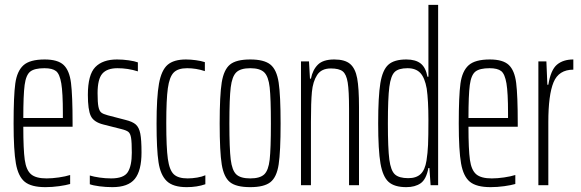

<svg xmlns="http://www.w3.org/2000/svg" viewBox="-20 -763 2394 791"><path d="M279 -241H76Q76 -147 82 -104.5Q88 -62 108 -45Q128 -28 172 -28Q195 -28 222.5 -32Q250 -36 269 -42V-5Q252 0 223.5 4Q195 8 167 8Q109 8 82 -14Q55 -36 45.5 -89.5Q36 -143 36 -254Q36 -368 43 -419Q50 -470 76.5 -494Q103 -518 164 -518Q218 -518 242 -495.5Q266 -473 272.5 -421.5Q279 -370 279 -256ZM76 -277H239V-297Q239 -381 232.5 -419.5Q226 -458 211 -470Q196 -482 163 -482Q122 -482 104.5 -468Q87 -454 81.5 -413Q76 -372 76 -277Z M350 -4V-40Q366 -35 390 -31.5Q414 -28 438 -28Q490 -28 506.5 -54Q523 -80 523 -134Q523 -177 520 -195Q517 -213 509 -219.5Q501 -226 481 -231L406 -250Q366 -260 354 -285.5Q342 -311 342 -372Q342 -455 372.5 -486.5Q403 -518 462 -518Q486 -518 510.5 -514.5Q535 -511 548 -506V-469Q507 -482 464 -482Q421 -482 401.5 -459.5Q382 -437 382 -379Q382 -341 385.5 -323.5Q389 -306 397 -299.5Q405 -293 424 -288L497 -269Q526 -262 539.5 -250Q553 -238 558 -212.5Q563 -187 563 -135Q563 -60 535.5 -26Q508 8 443 8Q416 8 389.5 4.5Q363 1 350 -4Z M625 -254Q625 -363 635 -418.5Q645 -474 670.5 -496Q696 -518 746 -518Q765 -518 787 -515Q809 -512 824 -507V-470Q788 -482 751 -482Q713 -482 695.5 -464Q678 -446 671.5 -399.5Q665 -353 665 -256Q665 -155 671.5 -108.5Q678 -62 696 -45Q714 -28 753 -28Q772 -28 792.5 -31.5Q813 -35 826 -41V-4Q792 8 749 8Q693 8 667 -17Q641 -42 633 -95Q625 -148 625 -254Z M885 -254Q885 -371 893.5 -423.5Q902 -476 927.5 -497Q953 -518 1011 -518Q1068 -518 1094 -497Q1120 -476 1128 -423Q1136 -370 1136 -254Q1136 -138 1128 -85.5Q1120 -33 1094 -12.5Q1068 8 1011 8Q953 8 927.5 -12.5Q902 -33 893.5 -85.5Q885 -138 885 -254ZM1096 -254Q1096 -358 1091 -403Q1086 -448 1068.5 -465Q1051 -482 1011 -482Q971 -482 953.5 -465Q936 -448 930.5 -403Q925 -358 925 -254Q925 -151 930.5 -106Q936 -61 953.5 -44.5Q971 -28 1011 -28Q1051 -28 1068.5 -44.5Q1086 -61 1091 -105.5Q1096 -150 1096 -254Z M1220 -510H1253L1257 -439H1261Q1268 -475 1289.5 -496.5Q1311 -518 1357 -518Q1401 -518 1422.5 -499.5Q1444 -481 1451.5 -440.5Q1459 -400 1459 -322V0H1418V-314Q1418 -389 1412.5 -423Q1407 -457 1392 -469Q1377 -481 1343 -481Q1304 -481 1286.5 -454Q1269 -427 1265 -384.5Q1261 -342 1261 -262V0H1220Z M1538 -255Q1538 -366 1547 -420.5Q1556 -475 1580 -496.5Q1604 -518 1654 -518Q1692 -518 1713 -501.5Q1734 -485 1741 -447H1745V-743H1785V0H1754L1749 -71H1745Q1736 -24 1713 -8Q1690 8 1654 8Q1605 8 1581 -13.5Q1557 -35 1547.5 -89.5Q1538 -144 1538 -255ZM1737 -101Q1742 -132 1743.5 -166.5Q1745 -201 1745 -269Q1745 -349 1738 -398Q1730 -443 1711.5 -462.5Q1693 -482 1659 -482Q1622 -482 1606 -466.5Q1590 -451 1584 -405Q1578 -359 1578 -255Q1578 -151 1584 -105.5Q1590 -60 1607 -44.5Q1624 -29 1662 -29Q1695 -29 1713 -46Q1731 -63 1737 -101Z M2113 -241H1910Q1910 -147 1916 -104.5Q1922 -62 1942 -45Q1962 -28 2006 -28Q2029 -28 2056.5 -32Q2084 -36 2103 -42V-5Q2086 0 2057.5 4Q2029 8 2001 8Q1943 8 1916 -14Q1889 -36 1879.5 -89.5Q1870 -143 1870 -254Q1870 -368 1877 -419Q1884 -470 1910.5 -494Q1937 -518 1998 -518Q2052 -518 2076 -495.5Q2100 -473 2106.5 -421.5Q2113 -370 2113 -256ZM1910 -277H2073V-297Q2073 -381 2066.5 -419.5Q2060 -458 2045 -470Q2030 -482 1997 -482Q1956 -482 1938.5 -468Q1921 -454 1915.5 -413Q1910 -372 1910 -277Z M2198 -510H2231L2235 -414H2239Q2249 -475 2274.5 -496.5Q2300 -518 2342 -518V-476Q2282 -476 2260.5 -424Q2239 -372 2239 -260V0H2198Z"/></svg>

Font: Saira Ultra Condensed ExLight
Style: Regular
Weight: 200
Width: 1
Designer: Hector Gatti with collaboration of the Omnibus-Type team
Foundry: Omnibus-Type
Version: Version 1.001; ttfautohint (v1.8)